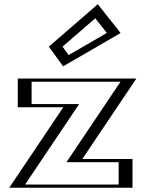

<svg xmlns="http://www.w3.org/2000/svg" viewBox="-20 -882 684 902"><path d="M597.5 -513 343.5 -135H577.5V0H46.5L300.5 -378H88.5V-513ZM231.5 -664 287.5 -587 525.5 -725 434.5 -840ZM569.3 -498H103.5V-393H328.7L74.7 -15H562.5V-120H315.3ZM251.7 -661.7 432.5 -818.4 503 -729.3 291.7 -606.8ZM569.3 -498 315.3 -120H562.5V-15H74.7L328.7 -393H103.5V-498ZM251.7 -661.7 291.7 -606.8 503 -729.3 432.5 -818.4ZM597.5 -513H88.5V-378H300.5L46.5 0H577.5V-135H343.5ZM231.5 -664 434.5 -840 525.5 -725 287.5 -587ZM546.2 -498 292.2 -120H537.5V-15H97.8L351.8 -393H128.5V-498ZM273.8 -662.9 427.5 -796.1 481.9 -727.3 302.5 -623.3ZM620.7 -513H63.5V-378H277.3L23.3 0H602.5V-135H366.7ZM209.4 -662.8 276.6 -570.4 546.6 -726.9 439.5 -862.3Z"/></svg>

Font: Hussar Outliner
Style: Regular
Weight: 700
Foundry: Cannot Into Space Fonts
Version: Version 0.92